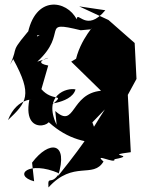

<svg xmlns="http://www.w3.org/2000/svg" viewBox="-20 -589 622 844"><path d="M386 -51 441 -108C379 -13 378 6 235 185C283 33 196 26 121 126L130 208C36 183 104 114 240 173C205 230 189 177 193 235C303 114 389 198 435 121C387 80 491 135 483 111C591 91 427 96 555 80L540 -208L530 -150L580 -242L572 -400L457 -501L328 -561L443 -544C359 -443 321 -545 317 -504C275 -588 132 -615 100 -431C211 -434 183 -458 143 -428C158 -490 89 -386 140 -493C8 -341 68 -397 24 -305L38 -329C125 -170 97 -139 15 -61C56 -168 144 -149 109 -151C73 38 275 -62 165 -81C247 8 331 36 420 40ZM386 -373 293 -318 424 -190C288 -177 312 -21 223 -101L229 -40C167 -171 274 -205 312 -196C293 -126 140 -131 213 -132C267 -180 211 -140 162 -197L192 -301C94 -319 271 -356 144 -318C284 -447 151 -501 335 -456L378 -460C417 -501 327 -418 310 -309Z"/></svg>

Font: Asimov Silicon
Style: Regular
Weight: 400
Designer: Google
Version: Version 2.000980; 2014